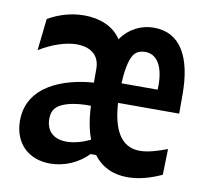

<svg xmlns="http://www.w3.org/2000/svg" viewBox="-66 -611 752 696"><g transform="rotate(10 310.0 -263.0)"><path d="M445.5 12C492 12 535.5 -3 570.5 -19L573 -114C536.5 -100.5 502.5 -90 472.5 -90C399 -90 371 -158 365.5 -247.5H590.5V-317C590.5 -453.5 546 -538.5 446.5 -538.5C403 -538.5 358.5 -519.5 327 -475C298 -519.5 245.5 -538.5 191 -538.5C143.5 -538.5 97.5 -525 58 -502L45 -385C93 -414.5 143 -430.5 182.5 -430.5C221 -430.5 266.5 -414 266.5 -355.5V-304.5C157 -297 26.5 -250.5 26.5 -123C26.5 -39 81.5 12 160 12C214.5 12 265 -11.5 299.5 -47.5H320C349.5 -8 392 12 445.5 12ZM130 -147.5C130 -178.5 142.5 -197.5 182.5 -210C212.5 -219 243.5 -220.5 270.5 -220C272.5 -172 280 -132 292.5 -99C264.5 -85.5 233 -76.5 205.5 -76.5C155 -76.5 130 -105.5 130 -147.5ZM365.5 -319.5C368.5 -383.5 379.5 -416.5 391 -430C401.5 -443 417.5 -446.5 431 -446.5C474 -446.5 499 -406 499 -335.5C499 -330 499 -324.5 498.5 -319.5Z"/></g></svg>

Font: Monaspace Argon SemiBold
Style: Regular
Weight: 600
Designer: Riley Cran & the Lettermatic Team
Foundry: Lettermatic
Version: Version 1.000 (Monaspace Argon)